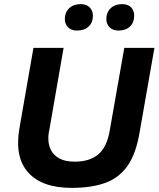

<svg xmlns="http://www.w3.org/2000/svg" viewBox="-20 -900 768 930"><path d="M327 10Q184 10 117 -64Q50 -138 74 -278L142 -668H288L219 -271Q213 -247 214.5 -220Q216 -193 228.5 -170Q241 -147 268.5 -132Q296 -117 343 -117Q413 -117 455 -151.5Q497 -186 511 -265L582 -668H728L656 -258Q639 -157 599 -98.5Q559 -40 492 -15Q425 10 327 10ZM554 -752Q526 -752 510.5 -768Q495 -784 495 -807Q495 -840 516 -860Q537 -880 571 -880Q601 -880 615.5 -864Q630 -848 630 -824Q630 -791 609.5 -771.5Q589 -752 554 -752ZM353 -752Q325 -752 309.5 -768Q294 -784 294 -807Q294 -840 315 -860Q336 -880 371 -880Q399 -880 414.5 -864Q430 -848 430 -824Q430 -791 409.5 -771.5Q389 -752 353 -752Z"/></svg>

Font: Gantari
Style: Bold Italic
Weight: 700
Italic angle: -10°
Designer: Anugrah Pasau
Foundry: Lafontype
Version: Version 1.000; ttfautohint (v1.8.4.7-5d5b)